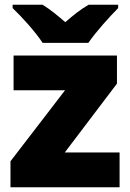

<svg xmlns="http://www.w3.org/2000/svg" viewBox="-20 -786 547 806"><path d="M159 -606H351C382 -652 442 -718 476 -752V-766H352C317 -746 289 -723 254 -693C219 -723 194 -744 159 -766H33V-752C71 -716 129 -652 159 -606ZM482 0V-146H252L471 -435V-553H37V-407H253L24 -109V0Z"/></svg>

Font: Noto Sans Malayalam Black
Style: Regular
Weight: 900
Designer: Jelle Bosma - Monotype Design Team
Foundry: Monotype Imaging Inc.
Version: Version 2.104